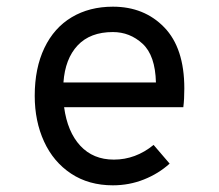

<svg xmlns="http://www.w3.org/2000/svg" viewBox="-20 -543 656 575"><path d="M529 -222H172Q182 -148 220.5 -106.5Q259 -65 321 -65Q386 -65 440 -109L488 -53Q455 -23 411 -5.5Q367 12 318 12Q246 12 193 -23Q140 -58 112 -119Q84 -180 84 -256Q84 -339 113 -399.5Q142 -460 195 -491.5Q248 -523 318 -523Q412 -523 472 -461Q532 -399 532 -278Q532 -245 529 -222ZM447 -296Q445 -377 407 -412Q369 -447 318 -447Q250 -447 212.5 -407Q175 -367 170 -296Z"/></svg>

Font: Overpass Mono
Style: Regular
Weight: 400
Monospace: yes
Designer: Delve Withrington, Dave Bailey
Foundry: Delve Fonts
Version: Version 1.000;DELV;Overpass